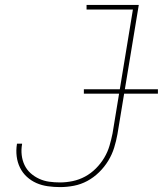

<svg xmlns="http://www.w3.org/2000/svg" viewBox="-20 -755 664 783"><path d="M225 8Q200 8 175 4.5Q150 1 128.5 -8.5Q107 -18 89.5 -34Q72 -50 61.5 -71.5Q51 -93 48 -117.5Q45 -142 49 -167Q49 -168 49 -168.5Q49 -169 50 -169H70Q70 -169 70 -168.5Q70 -168 70 -167Q66 -145 68.5 -123Q71 -101 80 -82Q89 -63 104.5 -49Q120 -35 139.5 -26Q159 -17 180.5 -14Q202 -11 225 -11Q250 -11 276.5 -16.5Q303 -22 327 -35Q351 -48 371 -68Q391 -88 405 -111.5Q419 -135 426.5 -160.5Q434 -186 439 -211L522 -716H333V-735H546L459 -208Q454 -180 445.5 -152.5Q437 -125 421.5 -99.5Q406 -74 384 -52.5Q362 -31 336 -17Q310 -3 281.5 2.5Q253 8 225 8ZM322 -373V-391H624V-373Z"/></svg>

Font: Iosevka Curly Slab ThEx
Style: Italic
Weight: 100
Width: 7
Italic angle: -9°
Monospace: yes
Designer: Belleve Invis
Foundry: Belleve Invis
Version: Version 11.1.0; ttfautohint (v1.8.3)